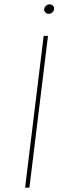

<svg xmlns="http://www.w3.org/2000/svg" viewBox="-20 -868 298 888"><path d="M202 -702 116 0H96L182 -702ZM184 -824Q185 -834 192.5 -841Q200 -848 210 -848Q218 -848 224.5 -842Q231 -836 230 -828Q230 -818 222.5 -811Q215 -804 205 -804Q196 -804 190 -810.5Q184 -817 184 -824Z"/></svg>

Font: Josefin Sans Thin
Style: Italic
Weight: 200
Italic angle: -7°
Designer: Santiago Orozco
Foundry: Typemade
Version: Version 2.000